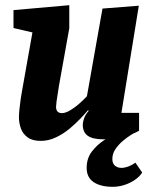

<svg xmlns="http://www.w3.org/2000/svg" viewBox="-20 -530 595 740"><path d="M137 13Q105 13 86.5 -0.5Q68 -14 60.5 -35Q53 -56 53 -78Q53 -90 55 -110Q57 -130 60 -150Q63 -170 65 -180L105 -405L32 -422V-491L247 -510V-421L207 -198Q206 -189 203 -172Q200 -155 198 -139.5Q196 -124 196 -118Q196 -107 201.5 -100.5Q207 -94 219 -94Q232 -94 250 -104.5Q268 -115 285.5 -130.5Q303 -146 315 -159L375 -497L515 -508L448 -95H516V-26Q489 -11 454.5 -2Q420 7 379 7Q338 7 318.5 -6.5Q299 -20 299 -50Q299 -58 303.5 -72.5Q308 -87 322 -103L319 -105Q309 -93 290.5 -73.5Q272 -54 248 -34Q224 -14 195.5 -0.5Q167 13 137 13ZM414 190Q368 190 341 172Q314 154 314 117Q314 80 334.5 53.5Q355 27 382.5 9.5Q410 -8 432 -18H499Q496 -17 482.5 -8.5Q469 0 453 13.5Q437 27 425 44.5Q413 62 413 83Q413 100 423 108.5Q433 117 448 117Q460 117 474 112Q488 107 502 97L528 135Q518 151 499.5 163.5Q481 176 459 183Q437 190 414 190Z"/></svg>

Font: Faustina Light ExtraBold
Style: Italic
Weight: 800
Italic angle: -8°
Version: Version 1.200